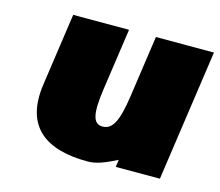

<svg xmlns="http://www.w3.org/2000/svg" viewBox="-81 -624 843 735"><g transform="rotate(15 340.5 -256.0)"><path d="M451.3 -520 416.2 -276C401.6 -175 381.7 -136 342.7 -136C303.7 -136 295.1 -175 309.6 -276L344.8 -520H123.5L82.2 -233C57.4 -61 155 8 322 8C356.1 8 390.3 -6 435.6 -29L431.4 0H606.4L681.3 -520Z"/></g></svg>

Font: Blink
Style: WideObl
Weight: 400
Designer: Mew Too
Foundry: Cannot Into Space Fonts
Version: Version 001.000